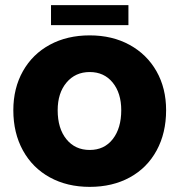

<svg xmlns="http://www.w3.org/2000/svg" viewBox="-20 -717 700 749"><path d="M32 -287Q32 -373 69.5 -439.5Q107 -506 174.5 -542.5Q242 -579 330 -579Q418 -579 485.5 -542Q553 -505 590.5 -439Q628 -373 628 -287Q628 -198 591 -130Q554 -62 486.5 -25Q419 12 330 12Q242 12 174.5 -25Q107 -62 69.5 -130Q32 -198 32 -287ZM453 -287Q453 -354 419.5 -395Q386 -436 330 -436Q274 -436 239.5 -395Q205 -354 205 -287Q205 -216 239 -174Q273 -132 330 -132Q387 -132 420 -174.5Q453 -217 453 -287ZM481 -619H179V-697H481Z"/></svg>

Font: Open Sauce Sans Black
Style: Regular
Weight: 900
Designer: Alfredo Marco Pradil
Foundry: Creative Sauce Fz LLC
Version: Version 1.477